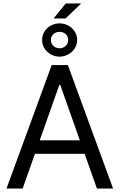

<svg xmlns="http://www.w3.org/2000/svg" viewBox="-20 -1080 685 1100"><path d="M17.3 0 276.2 -707.2H368.8L627.8 0H535.2L325.3 -593.2H319.8L109.8 0ZM504.1 -276.2V-198.9H141.6V-276.2ZM356.4 -1060.1H444.8L355.7 -974.4H287.3ZM221 -850.8Q221 -876.7 234.5 -898.7Q247.9 -920.6 270.9 -933.4Q293.9 -946.1 321.1 -946.1Q348.4 -946.1 371.7 -933.4Q395 -920.6 408.5 -898.7Q422 -876.7 422 -850.8Q422 -824.9 408.5 -803.3Q395 -781.8 371.7 -768.6Q348.4 -755.5 321.1 -755.5Q293.9 -755.5 270.9 -768.6Q247.9 -781.8 234.5 -803.3Q221 -824.9 221 -850.8ZM370.9 -850.8Q370.9 -864 364.6 -874.7Q358.4 -885.4 346.9 -891.6Q335.3 -897.8 321.1 -897.8Q307.3 -897.8 295.9 -891.6Q284.5 -885.4 278 -874.7Q271.4 -864 271.4 -850.8Q271.4 -837.4 278 -826.5Q284.5 -815.6 295.9 -809.4Q307.3 -803.2 321.1 -803.2Q334.9 -803.2 346.3 -809.4Q357.7 -815.6 364.3 -826.5Q370.9 -837.4 370.9 -850.8Z"/></svg>

Font: Pretendard Variable
Style: Regular
Weight: 400
Designer: Base glyphs from Inter by Rasmus Andersson; Hangul glyphs from Noto Sans CJK(Source Han Sans) by Jang Soo-young and Kang
Foundry: Kil Hyung-jin
Version: Version 1.100;FEAKit 1.0